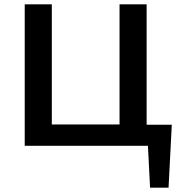

<svg xmlns="http://www.w3.org/2000/svg" viewBox="-20 -678 837 893"><path d="M764 195H678L668 0H95V-658H221V-99H536V-658H662V-98H779Z"/></svg>

Font: Ysabeau Infant
Style: Bold
Weight: 700
Designer: Christian Thalmann (Catharsis Fonts)
Version: Version 0.003